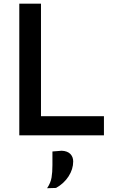

<svg xmlns="http://www.w3.org/2000/svg" viewBox="-20 -733 615 1040"><path d="M84.5 0V-713H202V-103.5H543V0ZM235 286.5Q254.5 257.5 259.2 229Q264 200.5 264 161.5V87.5L314.5 83.5Q345.5 85 361 101Q376.5 117 376.5 141.5Q376.5 183.5 351.5 222.2Q326.5 261 283.5 285Z"/></svg>

Font: Heraclito Medium
Style: Regular
Weight: 500
Designer: Kostas Bartsokas (font) & Cristiano Sobral (main changes)
Foundry: Kostas Bartsokas (font) & Cristiano Sobral (main changes)
Version: Version 1.00;July 8, 2020;FontCreator 13.0.0.2655 64-bit